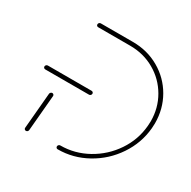

<svg xmlns="http://www.w3.org/2000/svg" viewBox="-123 -640 760 762"><g transform="rotate(30 257.5 -259.5)"><path d="M102.2 -183Q105.9 -183 108.5 -180.2Q111.1 -177.4 110.7 -173.7L96.3 -9.6Q95.9 -5.9 93.1 -3.1Q90.4 -0.4 86.3 -0.4Q82.6 -0.4 80 -3Q77.4 -5.6 77.8 -9.6L92.2 -173.7Q92.6 -177.4 95.6 -180.2Q98.5 -183 102.2 -183ZM241.5 -260Q241.5 -255.9 238.5 -253Q235.6 -250 231.5 -250H31.1Q27.4 -250 24.8 -252.4Q22.2 -254.8 22.2 -258.5Q22.2 -262.6 25.4 -265.6Q28.5 -268.5 32.6 -268.5H233Q236.3 -268.5 238.9 -266.1Q241.5 -263.7 241.5 -260ZM223.7 -8.5Q223.7 -12.6 226.7 -15.6Q229.6 -18.5 233.7 -18.5Q299.3 -18.5 357.4 -50.9Q415.6 -83.3 452.8 -138.5Q490 -193.7 495.6 -259.3Q496.7 -270.4 496.7 -280.7Q496.7 -341.5 467.6 -391.7Q438.5 -441.9 388.1 -470.9Q337.8 -500 275.9 -500H129.3Q125.6 -500 123.1 -502.4Q120.7 -504.8 120.7 -508.5Q120.7 -512.6 123.7 -515.6Q126.7 -518.5 130.7 -518.5H277.4Q344.1 -518.5 398.5 -487.2Q453 -455.9 484.1 -401.9Q515.2 -347.8 515.2 -282.2Q515.2 -271.1 514.1 -259.3Q507.8 -188.9 467.8 -129.3Q427.8 -69.6 365.2 -34.8Q302.6 0 232.2 0Q228.5 0 226.1 -2.4Q223.7 -4.8 223.7 -8.5Z"/></g></svg>

Font: 26F Galaxy Sans Hairline
Style: Italic
Weight: 50
Italic angle: -5°
Designer: C₂₉H₂₅N₃O₅
Version: Version 1.200